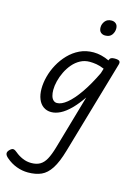

<svg xmlns="http://www.w3.org/2000/svg" viewBox="-278 -887 1058 1498"><g transform="rotate(15 251.5 -138.0)"><path d="M104 519Q57 519 11.5 502Q-34 485 -71 453Q-92 436 -94.5 420Q-97 404 -79 387Q-63 371 -50 373Q-37 375 -20 390Q6 412 39.5 426.5Q73 441 110 441Q152 441 180.5 424.5Q209 408 229 371.5Q249 335 267 273L393 -164Q351 -103 310.5 -62.5Q270 -22 231.5 -2.5Q193 17 157 17Q121 17 94 -2Q67 -21 52.5 -56.5Q38 -92 38 -140Q38 -187 51.5 -239Q65 -291 92 -340.5Q119 -390 158 -430.5Q197 -471 247 -495Q297 -519 359 -519Q389 -519 422 -511Q455 -503 486 -488V-491Q491 -505 501 -510Q511 -515 529 -515Q559 -515 568 -506Q577 -497 571 -477L352 277Q324 374 290 426.5Q256 479 211.5 499Q167 519 104 519ZM183 -63Q219 -63 263 -99Q307 -135 356 -205Q405 -275 454 -377L466 -416Q431 -431 402 -435.5Q373 -440 348 -440Q307 -440 272.5 -421.5Q238 -403 211.5 -372Q185 -341 166.5 -303Q148 -265 138.5 -226.5Q129 -188 129 -155Q129 -128 135 -107Q141 -86 153.5 -74.5Q166 -63 183 -63ZM409 -669Q388 -669 373.5 -682Q359 -695 359 -722Q359 -749 377 -772Q395 -795 430 -795Q451 -795 465.5 -782Q480 -769 480 -743Q480 -715 463 -692Q446 -669 409 -669Z"/></g></svg>

Font: Playwrite AU NSW
Style: Regular
Weight: 400
Designer: Veronika Burian, José Scaglione
Foundry: TypeTogether
Version: Version 1.002